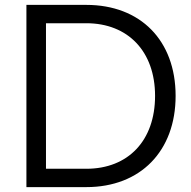

<svg xmlns="http://www.w3.org/2000/svg" viewBox="-20 -765 782 785"><path d="M88 0H333C554 0 698 -147 698 -373C698 -600 554 -745 333 -745H88ZM168 -75V-670H333C503 -670 614 -555 614 -373C614 -190 504 -75 333 -75Z"/></svg>

Font: Mluvka
Style: Regular
Weight: 400
Designer: Modified by Jiří Krblich, Original typeface by Gumpita Rahayu
Foundry: Gumpita Rahayu & Jiří Krblich
Version: Version 2.000;Glyphs 3.1.1 (3134)